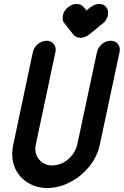

<svg xmlns="http://www.w3.org/2000/svg" viewBox="-20 -941 625 970"><path d="M307 -822Q298 -831 297 -842Q296 -853 298 -864Q302 -886 323 -904Q334 -912 344 -916.5Q354 -921 366 -921Q391 -921 403 -904V-905Q408 -900 410 -896.5Q412 -893 417 -888L437 -905V-904Q459 -921 481 -921Q505 -921 517 -904Q530 -889 525 -864Q523 -853 516.5 -842Q510 -831 500 -823L431 -767Q409 -750 387 -750Q364 -750 350 -767ZM161 -211Q156 -189 160.5 -170Q165 -151 176.5 -136.5Q188 -122 205 -113.5Q222 -105 243 -105Q264 -105 285 -113Q306 -121 323.5 -135.5Q341 -150 353 -169Q365 -188 370 -209L470 -678Q475 -701 494.5 -718Q514 -735 539 -735Q564 -735 576.5 -718Q589 -701 584 -678L484 -209Q475 -164 449 -124.5Q423 -85 387 -55.5Q351 -26 307.5 -8.5Q264 9 219 9Q175 9 139 -8Q103 -25 79 -54Q55 -83 46 -122Q37 -161 46 -205L146 -678Q151 -701 171 -718Q191 -735 216 -735Q239 -735 252 -718Q265 -701 260 -678Z"/></svg>

Font: VDS
Style: Bold Italic
Weight: 700
Designer: artmaker
Foundry: artmaker
Version: Version 1.000 2009 initial release